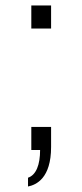

<svg xmlns="http://www.w3.org/2000/svg" viewBox="-20 -546 300 699"><path d="M94 -442H166V-526H94ZM82 133C112 127 166 103 166 -11V-84H94V0H126C126 53 112 91 82 101Z"/></svg>

Font: Archivo ExtraLight
Style: Regular
Weight: 200
Designer: Hector Gatti
Foundry: Omnibus-Type
Version: Version 2.001